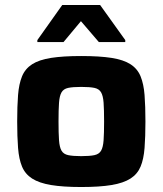

<svg xmlns="http://www.w3.org/2000/svg" viewBox="-20 -743 653 771"><path d="M306 8Q233 8 185 0Q137 -8 109 -26Q81 -44 68.5 -74Q56 -104 52.5 -149Q49 -194 49 -255Q49 -317 52.5 -361.5Q56 -406 68.5 -436.5Q81 -467 109 -485Q137 -503 185 -510.5Q233 -518 306 -518Q380 -518 428 -510.5Q476 -503 504 -485Q532 -467 544.5 -436.5Q557 -406 560.5 -361.5Q564 -317 564 -255Q564 -194 560.5 -149Q557 -104 544.5 -74Q532 -44 504 -26Q476 -8 428 0Q380 8 306 8ZM306 -116Q340 -116 359 -120Q378 -124 386 -138Q394 -152 396 -180Q398 -208 398 -255Q398 -303 396 -330.5Q394 -358 386 -372Q378 -386 359.5 -390Q341 -394 306 -394Q272 -394 253.5 -390Q235 -386 227 -372Q219 -358 217 -330.5Q215 -303 215 -255Q215 -208 217 -180Q219 -152 227 -138Q235 -124 254 -120Q273 -116 306 -116ZM130 -574V-582L230 -723H382L483 -582V-574H377L305 -658L235 -574Z"/></svg>

Font: Saira SemiExpanded
Style: Bold
Weight: 700
Width: 6
Designer: Hector Gatti with collaboration of the Omnibus-Type team
Foundry: Omnibus-Type
Version: Version 1.101